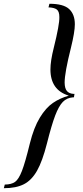

<svg xmlns="http://www.w3.org/2000/svg" viewBox="-112 -802 438 1010"><path d="M281.7 -674.3Q281.7 -633.8 261.2 -550.8Q228 -419.4 228 -367.2Q228.5 -336.9 240 -323.2Q251.5 -309.6 274.9 -308.1H279.8L276.9 -290H272Q239.7 -287.6 218.5 -265.9Q197.3 -244.1 178.2 -194.1Q159.2 -144 134.8 -46.9Q111.3 45.9 82.8 96.2Q54.2 146.5 13.4 167.2Q-27.3 188 -91.8 188L-86.9 168.9Q-51.8 168.5 -32.7 154.8Q-13.7 141.1 3.4 97.2Q20.5 53.2 44.9 -46.9Q65.9 -131.3 97.7 -183.3Q129.4 -235.4 166.7 -260.7Q204.1 -286.1 250 -298.8Q153.3 -328.1 153.3 -436.5Q153.3 -481.4 170.9 -550.8Q201.7 -674.3 200.2 -712.9Q200.2 -741.7 186.8 -752Q173.3 -762.2 143.1 -763.2L147.9 -782.2Q221.7 -782.2 251.7 -754.4Q281.7 -726.6 281.7 -674.3Z"/></svg>

Font: TypoPRO Playfair Display
Style: Italic
Weight: 400
Italic angle: -14°
Designer: Claus Eggers Sørensen
Foundry: Claus Eggers Sørensen
Version: Version 1.004;PS 001.004;hotconv 1.0.70;makeotf.lib2.5.58329